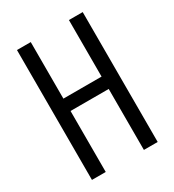

<svg xmlns="http://www.w3.org/2000/svg" viewBox="-178 -838 855 941"><g transform="rotate(-30 250.0 -367.5)"><path d="M64 0V-735H142V-415H358V-735H436V0H358V-345H142V0Z"/></g></svg>

Font: Iosevka MaddieWtf
Style: Regular
Weight: 400
Monospace: yes
Designer: Belleve Invis
Foundry: Belleve Invis
Version: Version 31.3.0; ttfautohint (v1.8.3)